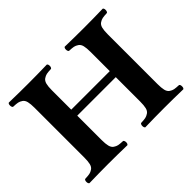

<svg xmlns="http://www.w3.org/2000/svg" viewBox="-138 -869 1093 1093"><g transform="rotate(-45 408.5 -322.5)"><path d="M564 -522.9Q564 -552.7 559.6 -571.3Q555.2 -589.8 542.5 -598.4Q529.8 -606.9 517.8 -609.4Q505.9 -611.8 481 -612.8Q474.1 -617.7 474.1 -630.4Q474.1 -643.1 481 -647Q561 -645 634.8 -645Q706.5 -645 787.1 -647Q793.9 -643.1 793.9 -630.6Q793.9 -618.2 787.1 -612.8Q762.2 -611.8 750 -609.4Q737.8 -606.9 725.3 -598.4Q712.9 -589.8 708.5 -571.5Q704.1 -553.2 704.1 -522.9V-122.1Q704.1 -92.3 708.5 -73.7Q712.9 -55.2 725.3 -46.6Q737.8 -38.1 750 -35.6Q762.2 -33.2 787.1 -32.2Q793.9 -28.3 793.9 -15.1Q793.9 -2 787.1 2Q707 0 634.8 0Q560.5 0 481 2Q474.1 -2.9 474.1 -14.9Q474.1 -26.9 481 -32.2Q505.9 -33.2 517.8 -35.6Q529.8 -38.1 542.5 -46.6Q555.2 -55.2 559.6 -73.5Q564 -91.8 564 -122.1V-318.8H253.9V-122.1Q253.9 -92.3 258.5 -73.7Q263.2 -55.2 275.6 -46.6Q288.1 -38.1 300 -35.6Q312 -33.2 336.9 -32.2Q343.8 -27.3 344 -15.1Q344.2 -2.9 336.9 2Q256.8 0 185.1 0Q110.8 0 30.8 2Q23.9 -2.9 23.9 -15.4Q23.9 -27.8 30.8 -32.2Q55.7 -33.2 67.9 -35.6Q80.1 -38.1 92.5 -46.6Q105 -55.2 109.4 -73.5Q113.8 -91.8 113.8 -122.1V-522.9Q113.8 -552.7 109.4 -571.3Q105 -589.8 92.5 -598.4Q80.1 -606.9 68.1 -609.4Q56.2 -611.8 30.8 -612.8Q23.9 -617.7 23.9 -630.4Q23.9 -643.1 30.8 -647Q110.8 -645 185.1 -645Q256.8 -645 336.9 -647Q343.8 -643.1 344 -630.6Q344.2 -618.2 336.9 -612.8Q312 -611.8 300 -609.4Q288.1 -606.9 275.6 -598.4Q263.2 -589.8 258.5 -571.5Q253.9 -553.2 253.9 -522.9V-367.2H564Z"/></g></svg>

Font: Linux Libertine
Style: Bold
Weight: 700
Designer: Philipp H. Poll
Foundry: Philipp H. Poll
Version: Version 5.0.3